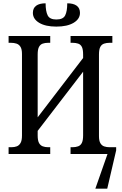

<svg xmlns="http://www.w3.org/2000/svg" viewBox="-20 -932 738 1162"><path d="M557 210 631 -1 630 -41H683V-22L629 210ZM32 0V-41H49Q68 -41 82 -46.5Q96 -52 104.5 -67Q113 -82 113 -112V-605Q113 -634 104 -648.5Q95 -663 80 -668Q65 -673 46 -673H32V-714H284V-673H271Q253 -673 238.5 -668Q224 -663 216 -648Q208 -633 208 -603V-222L483 -581V-602Q483 -633 475.5 -648Q468 -663 453 -668Q438 -673 419 -673H407V-714H660V-673H643Q625 -673 610 -668Q595 -663 587 -648Q579 -633 579 -602V-108Q579 -80 587.5 -65.5Q596 -51 610.5 -46Q625 -41 643 -41H660V0H407V-41H419Q438 -41 453 -46.5Q468 -52 475.5 -67.5Q483 -83 483 -113V-498L208 -140V-112Q208 -82 216 -67Q224 -52 238.5 -46.5Q253 -41 271 -41H284V0ZM321 -771Q255 -771 217 -794Q179 -817 179 -854Q179 -883 199 -897.5Q219 -912 256 -912Q256 -864 268.5 -839Q281 -814 321 -814Q362 -814 374.5 -839Q387 -864 387 -912Q424 -912 444 -897.5Q464 -883 464 -854Q464 -817 425.5 -794Q387 -771 321 -771Z"/></svg>

Font: Noto Serif Condensed
Style: Regular
Weight: 400
Width: 3
Designer: Monotype Design Team
Foundry: Monotype Imaging Inc.
Version: Version 2.015